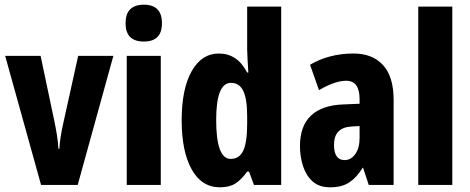

<svg xmlns="http://www.w3.org/2000/svg" viewBox="-20 -788 2001 818"><path d="M155 0 2 -550H153L212 -270Q218 -241 222.5 -213Q227 -185 229 -154H233Q234 -178 238.5 -206Q243 -234 250 -265L313 -550H463L311 0Z M593 -768Q670 -768 670 -689Q670 -611 593 -611Q515 -611 515 -689Q515 -768 593 -768ZM665 -550V0H520V-550Z M917 10Q839 10 796.5 -66.5Q754 -143 754 -276Q754 -409 796.5 -484.5Q839 -560 913 -560Q951 -560 981 -540.5Q1011 -521 1033 -479H1038Q1036 -513 1034.5 -538Q1033 -563 1033 -578V-760H1178V0H1062L1041 -57H1033Q1008 -22 982.5 -6Q957 10 917 10ZM963 -111Q1000 -111 1016.5 -146.5Q1033 -182 1033 -261V-292Q1033 -366 1016.5 -400.5Q1000 -435 964 -435Q901 -435 901 -277Q901 -111 963 -111Z M1486 -560Q1567 -560 1612 -510.5Q1657 -461 1657 -363V0H1551L1527 -73H1525Q1499 -31 1467.5 -10.5Q1436 10 1387 10Q1340 10 1312 -15Q1284 -40 1271 -80.5Q1258 -121 1258 -165Q1258 -252 1305.5 -296Q1353 -340 1442 -343L1512 -346V-365Q1512 -444 1455 -444Q1408 -444 1339 -404L1301 -512Q1339 -535 1386 -547.5Q1433 -560 1486 -560ZM1478 -249Q1403 -245 1403 -171Q1403 -106 1448 -106Q1476 -106 1494 -132Q1512 -158 1512 -201V-251Z M1907 0H1762V-760H1907Z"/></svg>

Font: Noto Sans Lao Looped ExtraCondensed ExtraBold
Style: Regular
Weight: 800
Width: 2
Designer: Mark Frömberg, Ben Mitchell
Foundry: The Fontpad Ltd
Version: Version 1.002; ttfautohint (v1.8.4.7-5d5b)